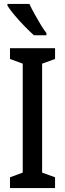

<svg xmlns="http://www.w3.org/2000/svg" viewBox="-20 -960 332 980"><path d="M261 0H31V-55L96 -79V-635L31 -659V-714H261V-659L195 -635V-79L261 -55ZM130 -940Q140 -918 155.5 -890Q171 -862 187 -835.5Q203 -809 217 -791V-780H153Q134 -797 107 -824.5Q80 -852 55.5 -881Q31 -910 18 -931V-940Z"/></svg>

Font: Noto Sans Tamil ExtraCondensed Medium
Style: Regular
Weight: 500
Width: 2
Designer: Jelle Bosma - Monotype Design Team
Foundry: Monotype Imaging Inc.
Version: Version 2.004; ttfautohint (v1.8.4.7-5d5b)